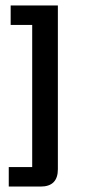

<svg xmlns="http://www.w3.org/2000/svg" viewBox="-20 -554 312 706"><path d="M12.2 132V60.2H98.4V-462.2H19.2V-534H192.8V68.2Q192.8 132 129.4 132Z"/></svg>

Font: Mozilla Headline ExtraLight
Style: Regular
Weight: 200
Designer: Studio DRAMA
Foundry: Studio DRAMA
Version: Version 1.000